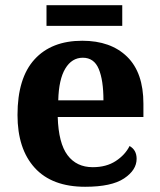

<svg xmlns="http://www.w3.org/2000/svg" viewBox="-20 -705 611 735"><path d="M306 10Q179 10 113 -62.5Q47 -135 47 -265Q47 -406 112 -477.5Q177 -549 295 -549Q404 -549 466.5 -488Q529 -427 529 -308V-257H201Q204 -157 238.5 -111Q273 -65 335 -65Q387 -65 423 -88.5Q459 -112 476 -146Q503 -131 503 -97Q503 -54 455 -22Q407 10 306 10ZM376 -321Q376 -398 358 -441Q340 -484 297 -484Q255 -484 230 -442.5Q205 -401 203 -321ZM158 -606V-685H448V-606Z"/></svg>

Font: Noto Serif Toto
Style: Bold
Weight: 700
Designer: Monotype Design Team
Foundry: Monotype Imaging Inc.
Version: Version 2.001; ttfautohint (v1.8.4.7-5d5b)